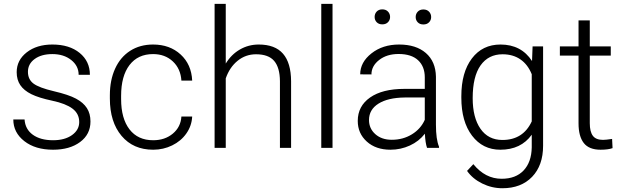

<svg xmlns="http://www.w3.org/2000/svg" viewBox="-20 -770 3246 1000"><path d="M392.6 -134.3Q392.6 -177.7 357.7 -204.1Q322.8 -230.5 252.4 -245.4Q182.1 -260.3 143.3 -279.5Q104.5 -298.8 85.7 -326.7Q66.9 -354.5 66.9 -394Q66.9 -456.5 119.1 -497.3Q171.4 -538.1 252.9 -538.1Q341.3 -538.1 394.8 -494.4Q448.2 -450.7 448.2 -380.4H389.6Q389.6 -426.8 350.8 -457.5Q312 -488.3 252.9 -488.3Q195.3 -488.3 160.4 -462.6Q125.5 -437 125.5 -396Q125.5 -356.4 154.5 -334.7Q183.6 -313 260.5 -294.9Q337.4 -276.9 375.7 -256.3Q414.1 -235.8 432.6 -207Q451.2 -178.2 451.2 -137.2Q451.2 -70.3 397.2 -30.3Q343.3 9.8 256.3 9.8Q164.1 9.8 106.7 -34.9Q49.3 -79.6 49.3 -147.9H107.9Q111.3 -96.7 151.1 -68.1Q190.9 -39.6 256.3 -39.6Q317.4 -39.6 355 -66.4Q392.6 -93.3 392.6 -134.3Z M777.8 -39.6Q838.9 -39.6 880.1 -74Q921.4 -108.4 924.8 -163.1H981Q978.5 -114.7 950.7 -75Q922.9 -35.2 876.7 -12.7Q830.6 9.8 777.8 9.8Q673.8 9.8 613 -62.5Q552.2 -134.8 552.2 -256.8V-274.4Q552.2 -352.5 579.6 -412.6Q606.9 -472.7 658 -505.4Q709 -538.1 777.3 -538.1Q864.3 -538.1 920.7 -486.3Q977.1 -434.6 981 -350.1H924.8Q920.9 -412.1 880.1 -450.2Q839.4 -488.3 777.3 -488.3Q698.2 -488.3 654.5 -431.2Q610.8 -374 610.8 -271V-253.9Q610.8 -152.8 654.5 -96.2Q698.2 -39.6 777.8 -39.6Z M1155.8 -439Q1184.6 -486.3 1229.5 -512.2Q1274.4 -538.1 1327.6 -538.1Q1412.6 -538.1 1454.1 -490.2Q1495.6 -442.4 1496.1 -346.7V0H1438V-347.2Q1437.5 -418 1408 -452.6Q1378.4 -487.3 1313.5 -487.3Q1259.3 -487.3 1217.5 -453.4Q1175.8 -419.4 1155.8 -361.8V0H1097.7V-750H1155.8Z M1711.9 0H1653.3V-750H1711.9Z M1843.3 0ZM2204.1 0Q2195.3 -24.9 2192.9 -73.7Q2162.1 -33.7 2114.5 -12Q2066.9 9.8 2013.7 9.8Q1937.5 9.8 1890.4 -32.7Q1843.3 -75.2 1843.3 -140.1Q1843.3 -217.3 1907.5 -262.2Q1971.7 -307.1 2086.4 -307.1H2192.4V-367.2Q2192.4 -423.8 2157.5 -456.3Q2122.6 -488.8 2055.7 -488.8Q1994.6 -488.8 1954.6 -457.5Q1914.6 -426.3 1914.6 -382.3L1856 -382.8Q1856 -445.8 1914.6 -491.9Q1973.1 -538.1 2058.6 -538.1Q2147 -538.1 2198 -493.9Q2249 -449.7 2250.5 -370.6V-120.6Q2250.5 -43.9 2266.6 -5.9V0ZM2020.5 -42Q2079.1 -42 2125.2 -70.3Q2171.4 -98.6 2192.4 -146V-262.2H2087.9Q2000.5 -261.2 1951.2 -230.2Q1901.9 -199.2 1901.9 -145Q1901.9 -100.6 1934.8 -71.3Q1967.8 -42 2020.5 -42ZM1931.2 -681.6Q1931.2 -698.2 1941.9 -709.7Q1952.6 -721.2 1971.2 -721.2Q1989.7 -721.2 2000.7 -709.7Q2011.7 -698.2 2011.7 -681.6Q2011.7 -665.5 2000.7 -654.3Q1989.7 -643.1 1971.2 -643.1Q1952.6 -643.1 1941.9 -654.3Q1931.2 -665.5 1931.2 -681.6ZM2145 -681.2Q2145 -697.8 2155.8 -709.2Q2166.5 -720.7 2185.1 -720.7Q2203.6 -720.7 2214.6 -709.2Q2225.6 -697.8 2225.6 -681.2Q2225.6 -665 2214.6 -653.8Q2203.6 -642.6 2185.1 -642.6Q2166.5 -642.6 2155.8 -653.8Q2145 -665 2145 -681.2Z M2382.8 -269Q2382.8 -393.1 2437.7 -465.6Q2492.7 -538.1 2586.9 -538.1Q2694.8 -538.1 2751 -452.1L2753.9 -528.3H2808.6V-10.7Q2808.6 91.3 2751.5 150.9Q2694.3 210.4 2596.7 210.4Q2541.5 210.4 2491.5 185.8Q2441.4 161.1 2412.6 120.1L2445.3 85Q2507.3 161.1 2592.8 161.1Q2666 161.1 2707 117.9Q2748 74.7 2749.5 -2V-68.4Q2693.4 9.8 2585.9 9.8Q2494.1 9.8 2438.5 -63.5Q2382.8 -136.7 2382.8 -261.2ZM2441.9 -258.8Q2441.9 -157.7 2482.4 -99.4Q2522.9 -41 2596.7 -41Q2704.6 -41 2749.5 -137.7V-383.3Q2729 -434.1 2690.4 -460.7Q2651.9 -487.3 2597.7 -487.3Q2523.9 -487.3 2482.9 -429.4Q2441.9 -371.6 2441.9 -258.8Z M3051.8 -663.6V-528.3H3161.1V-480.5H3051.8V-128.4Q3051.8 -84.5 3067.6 -63Q3083.5 -41.5 3120.6 -41.5Q3135.3 -41.5 3168 -46.4L3170.4 1.5Q3147.5 9.8 3107.9 9.8Q3047.9 9.8 3020.5 -25.1Q2993.2 -60.1 2993.2 -127.9V-480.5H2896V-528.3H2993.2V-663.6Z"/></svg>

Font: Roboto Light
Style: Regular
Weight: 300
Designer: Google
Version: Version 2.134; 2016; ttfautohint (v1.6)